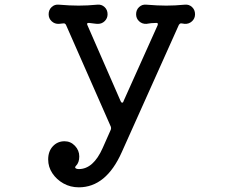

<svg xmlns="http://www.w3.org/2000/svg" viewBox="-20 -756 1040 821"><path d="M770 -736Q788 -738 801 -726Q814 -714 814 -695Q814 -677 801 -665Q788 -653 770 -654L756 -656H754Q749 -656 745 -650L501 -106Q434 45 317 45Q281 45 251.5 28.5Q222 12 204 -15Q186 -42 186 -74Q186 -109 206 -130.5Q226 -152 256 -152Q282 -152 300.5 -132.5Q319 -113 319 -87Q319 -61 305 -47Q297 -39 306 -35Q309 -34 311.5 -33.5Q314 -33 317 -33Q379 -33 419 -123L454 -202Q456 -208 454 -214L262 -650Q258 -657 251 -656L232 -654Q214 -653 201 -665Q188 -677 188 -695Q188 -714 201 -726Q214 -738 232 -736Q256 -734 276.5 -733Q297 -732 316 -732Q336 -732 355 -733Q374 -734 396 -736Q414 -738 427 -726Q440 -714 440 -695Q440 -678 428 -666Q416 -654 399 -654Q391 -654 381 -655.5Q371 -657 361 -658H359Q349 -658 354 -648L496 -323Q499 -317 502 -317Q507 -317 508 -323L654 -648Q655 -650 655 -653Q655 -658 649 -658Q637 -658 627 -657Q617 -656 606 -654Q588 -653 575 -665Q562 -677 562 -695Q562 -714 575 -726Q588 -738 606 -736Q631 -734 651.5 -733Q672 -732 691 -732Q710 -732 729 -733Q748 -734 770 -736Z"/></svg>

Font: Kiwi Maru Medium
Style: Regular
Weight: 500
Designer: Hiroki-Chan
Version: Version 1.100